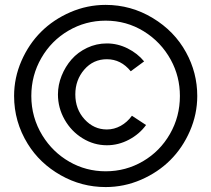

<svg xmlns="http://www.w3.org/2000/svg" viewBox="-20 -739 857 778"><path d="M92.3 -156.2Q37.1 -245.6 37.1 -350.1Q37.1 -423.8 66.9 -492.2Q96.7 -560.5 146.5 -610.1Q196.3 -659.7 264.9 -689.5Q333.5 -719.2 408.2 -719.2Q510.7 -719.2 598.9 -666Q687 -612.8 733.9 -526.9Q779.3 -444.3 779.3 -350.1Q779.3 -276.4 749.5 -208Q719.7 -139.6 669.9 -90.1Q620.1 -40.5 551.5 -10.7Q482.9 19 408.2 19Q310.5 19 225.8 -29.1Q141.1 -77.1 92.3 -156.2ZM151.9 -189.9Q193.4 -122.6 261 -83.7Q328.6 -44.9 408.2 -44.9Q489.7 -44.9 559.1 -85.4Q628.4 -126 668.7 -196.3Q709 -266.6 709 -350.1Q709 -428.7 672.4 -496.1Q632.3 -569.3 562.3 -612.3Q492.2 -655.3 408.2 -655.3Q326.7 -655.3 257.3 -614.7Q188 -574.2 147.5 -503.9Q106.9 -433.6 106.9 -350.1Q106.9 -263.2 151.9 -189.9ZM514.6 -270 571.8 -232.4Q545.4 -195.8 502.7 -173.1Q460 -150.4 413.1 -150.4Q360.4 -150.4 314.5 -178.7Q268.6 -207 241.7 -254.6Q214.8 -302.2 214.8 -356.4Q214.8 -395 229.7 -432.1Q244.6 -469.2 270 -498.3Q295.4 -527.3 333 -545.2Q370.6 -563 413.1 -563Q456.5 -563 496.8 -543Q537.1 -522.9 564 -490.2L509.8 -450.2Q470.2 -499 413.1 -499Q357.9 -499 321.5 -457Q285.2 -415 285.2 -356.4Q285.2 -296.4 322.8 -255.4Q360.4 -214.4 413.1 -214.4Q442.4 -214.4 469 -229Q495.6 -243.7 514.6 -270Z"/></svg>

Font: LilGrotesk
Style: Regular
Weight: 400
Designer: BSozoo
Foundry: BSozoo
Version: Version 1.004;PS 001.004;hotconv 1.0.70;makeotf.lib2.5.58329